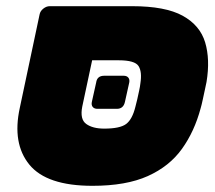

<svg xmlns="http://www.w3.org/2000/svg" viewBox="-20 -591 696 621"><path d="M279 10Q131 10 75 -58.5Q19 -127 44 -242L108 -544Q110 -555 120 -563Q130 -571 141 -571H407Q515 -571 571 -540Q627 -509 643.5 -454Q660 -399 648 -326Q646 -316 642.5 -300Q639 -284 635.5 -267.5Q632 -251 629 -241Q609 -166 568.5 -109.5Q528 -53 458 -21.5Q388 10 279 10ZM317 -175Q368 -175 388 -190Q408 -205 418 -246Q421 -256 424 -270Q427 -284 430 -297.5Q433 -311 434 -321Q440 -359 428 -377.5Q416 -396 364 -396H278L246 -246Q238 -205 259 -190Q280 -175 317 -175ZM295 -239Q285 -239 280 -245Q275 -251 277 -261L291 -324Q294 -346 317 -346H380Q390 -346 395 -340Q400 -334 398 -324L384 -261Q379 -239 358 -239Z"/></svg>

Font: Rubik Black
Style: Italic
Weight: 900
Italic angle: -12°
Designer: Hubert and Fischer
Foundry: Hubert and Fischer
Version: Version 2.300;gftools[0.9.30]